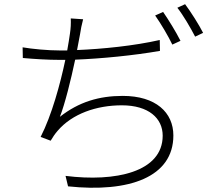

<svg xmlns="http://www.w3.org/2000/svg" viewBox="-20 -855 1040 917"><path d="M759 -798 721 -781C748 -743 784 -682 803 -642L842 -660C821 -702 784 -762 759 -798ZM864 -835 827 -818C856 -781 889 -724 912 -680L950 -698C931 -736 891 -799 864 -835ZM88 -629 89 -578C146 -573 205 -569 268 -569H292C268 -455 227 -304 174 -201L222 -183C232 -200 242 -215 255 -230C325 -312 441 -352 562 -352C690 -352 757 -290 757 -207C757 -33 531 15 293 -15L305 35C597 66 808 -9 808 -208C808 -318 724 -397 566 -397C453 -397 356 -368 266 -297C290 -358 319 -475 339 -570C464 -575 619 -590 744 -612L743 -664C620 -636 469 -621 348 -616L362 -690C365 -712 371 -741 377 -763L318 -767C319 -742 318 -720 314 -694C311 -674 307 -646 301 -614H267C208 -614 134 -621 88 -629Z"/></svg>

Font: Noto Sans TC Light
Style: Regular
Weight: 300
Designer: Ryoko NISHIZUKA 西塚涼子 (kana, bopomofo & ideographs); Paul D. Hunt (Latin, Greek & Cyrillic); Sandoll Communications 산돌커뮤니
Foundry: Adobe
Version: Version 2.004;hotconv 1.0.118;makeotfexe 2.5.65603